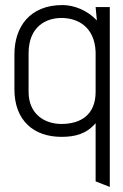

<svg xmlns="http://www.w3.org/2000/svg" viewBox="-20 -529 488 759"><path d="M414 210V-501H358L363 -448C326 -488 273 -509 227 -509C98 -509 37 -423 37 -314V-176C37 -51 115 12 223 12C276 12 321 1 358 -42V188ZM358 -166C358 -75 299 -39 223 -39C155 -39 93 -79 93 -166V-318C93 -425 163 -458 223 -458C286 -458 354 -424 358 -324Z"/></svg>

Font: Advent Pro
Style: Regular
Weight: 400
Designer: Andreas Kalpakidis
Foundry: Andreas Kalpakidis
Version: Version 2.002 2008